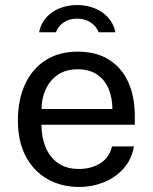

<svg xmlns="http://www.w3.org/2000/svg" viewBox="-20 -732 606 762"><path d="M295 10Q223 10 168 -21.5Q113 -53 82 -112Q51 -171 51 -253.5Q51 -335 79 -396.5Q107 -458 160.2 -492.5Q213.5 -527 288.5 -527Q361.5 -527 412 -495.5Q462.5 -464 488.8 -406.8Q515 -349.5 515 -271V-237H144.5Q144.5 -188 160.8 -148.2Q177 -108.5 210 -85Q243 -61.5 293.5 -61.5Q343 -61.5 378.8 -84.5Q414.5 -107.5 424.5 -151H511.5Q502.5 -98.5 469.8 -62.5Q437 -26.5 391.2 -8.2Q345.5 10 295 10ZM145 -299.5H426Q426 -344 411 -379.8Q396 -415.5 365.2 -436.2Q334.5 -457 288 -457Q239.5 -457 207.5 -433.8Q175.5 -410.5 160 -374.2Q144.5 -338 145 -299.5ZM135 -604Q142.5 -639.5 164.2 -663.2Q186 -687 217.5 -699.5Q249 -712 285.5 -712Q324.5 -712 356.2 -699Q388 -686 409.5 -662Q431 -638 438 -604H371.5Q362.5 -627.5 340 -642.8Q317.5 -658 285.5 -658Q254 -658 232.2 -642.8Q210.5 -627.5 202 -604Z"/></svg>

Font: Public Sans Thin
Style: Regular
Weight: 400
Version: Version 2.001